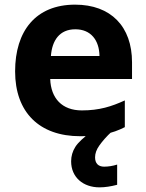

<svg xmlns="http://www.w3.org/2000/svg" viewBox="-20 -576 630 826"><path d="M408 -335H199C204 -402 236 -450 304 -450C371 -450 407 -403 408 -335ZM517 -29V-144C460 -118 408 -101 332 -101C247 -101 199 -153 196 -236H548V-308C548 -462 457 -556 303 -556C134 -556 45 -443 45 -269C45 -93 149 10 325 10C409 10 462 -1 517 -29ZM408 230C432 230 457 226 484 219V132C465 138 446 141 428 141C403 141 389 127 389 101C389 84 395 67 408 49C421 31 438 11 461 -10H374C340 15 316 37 304 56C292 75 286 96 286 118C286 187 338 230 408 230Z"/></svg>

Font: Passageway
Style: Regular
Weight: 700
Foundry: Ascender Corporation
Version: Version 1.11